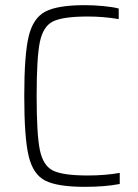

<svg xmlns="http://www.w3.org/2000/svg" viewBox="-20 -716 534 744"><path d="M74 -344Q74 -503 91 -574.5Q108 -646 155.5 -671Q203 -696 309 -696Q343 -696 380 -692.5Q417 -689 440 -683V-642Q382 -652 320 -652Q224 -652 185.5 -633Q147 -614 134.5 -553.5Q122 -493 122 -344Q122 -195 134.5 -134.5Q147 -74 185.5 -55Q224 -36 320 -36Q387 -36 444 -46V-3Q387 8 309 8Q203 8 155.5 -16Q108 -40 91 -111.5Q74 -183 74 -344Z"/></svg>

Font: Saira Semi Condensed ExtraLight
Style: Regular
Weight: 200
Width: 4
Designer: Hector Gatti with collaboration of the Omnibus-Type team
Foundry: Omnibus-Type
Version: Version 1.001; ttfautohint (v1.8)